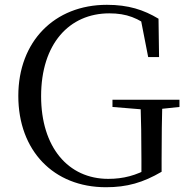

<svg xmlns="http://www.w3.org/2000/svg" viewBox="-20 -765 781 801"><path d="M422 16.1C509.9 16.1 577 -3.2 654.2 -48.4V-99.7C654.2 -195.4 655.4 -272.9 657.4 -348.8H566C568.8 -264.7 570 -184.5 570 -100.8V-35.9L603.9 -64.5C547.5 -33.1 495.1 -18.8 431.6 -18.8C264.4 -18.8 151.5 -151 151.5 -363.7C151.5 -582.4 269.2 -709.3 436 -709.3C508 -709.3 557.5 -690.1 615.7 -643.1V-680.4L564.3 -700.3L598.2 -526.8H643.6L641.3 -686.9C579.3 -724.1 515.8 -744.9 425.9 -744.9C207 -744.9 56.4 -591.7 56.4 -364.9C56.4 -136.7 203.2 16.1 422 16.1ZM449.2 -318.8 589 -307.3H620.1L728.7 -318.8V-348.8H449.2Z"/></svg>

Font: Source Han Serif TW VF
Style: Regular
Weight: 250
Designer: Ryoko NISHIZUKA 西塚涼子 (kana & ideographs); Frank Grießhammer (Latin, Greek & Cyrillic); Wenlong ZHANG 张文龙 (bopomofo); San
Foundry: Adobe
Version: Version 2.002;hotconv 1.1.0;makeotfexe 2.6.0